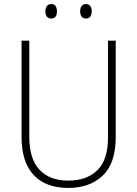

<svg xmlns="http://www.w3.org/2000/svg" viewBox="-20 -1007 674 944"><path d="M549 -333Q549 -204 485 -143.5Q421 -83 316 -83Q205 -83 145.5 -146.5Q86 -210 86 -334V-807H124V-336Q124 -225 174.5 -172Q225 -119 317 -119Q406 -119 458.5 -170Q511 -221 511 -330V-807H549ZM203 -951Q203 -966 210 -976.5Q217 -987 231 -987Q247 -987 253.5 -977Q260 -967 260 -951Q260 -935 253.5 -925.5Q247 -916 231 -916Q217 -916 210 -926Q203 -936 203 -951ZM374 -952Q374 -967 381 -977Q388 -987 402 -987Q417 -987 424 -977Q431 -967 431 -952Q431 -936 424.5 -926Q418 -916 402 -916Q388 -916 381 -926Q374 -936 374 -952Z"/></svg>

Font: Noto Sans Telugu UI SemiCondensed ExtraLight
Style: Regular
Weight: 200
Width: 4
Designer: Jelle Bosma - Monotype Design Team
Foundry: Monotype Imaging Inc.
Version: Version 2.005; ttfautohint (v1.8.4.7-5d5b)